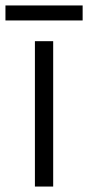

<svg xmlns="http://www.w3.org/2000/svg" viewBox="-41 -684 323 704"><path d="M154 0H87V-533H154ZM262 -664V-609H-21V-664Z"/></svg>

Font: Noto Sans Oriya Light
Style: Regular
Weight: 300
Version: Version 2.003